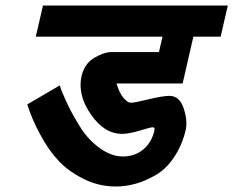

<svg xmlns="http://www.w3.org/2000/svg" viewBox="-20 -653 847 697"><path d="M540 -177Q542 -185 540.5 -188Q539 -191 532 -191Q528 -191 488 -179Q448 -167 423 -167Q358 -167 309 -239Q261 -309 276 -377Q287 -422 322 -443Q358 -464 384 -464H557L570 -520H110L136 -633H807L781 -520H682L643 -350H403Q414 -314 428 -298Q443 -280 455 -280Q468 -280 517 -292Q571 -305 595 -305Q631 -305 646 -262Q662 -215 654 -180Q641 -126 612 -82.5Q583 -39 546 -18Q475 24 400 24Q338 24 282.5 -4Q227 -32 192 -70Q157 -107 126 -164.5Q95 -222 79 -274L197 -343Q204 -319 228 -269Q245 -233 275 -186Q302 -144 344 -114Q385 -85 426 -85Q469 -85 499.5 -110Q530 -135 540 -177Z"/></svg>

Font: Miedinger
Style: Bold-Italic
Weight: 700
Italic angle: -13°
Version: Version 001.000